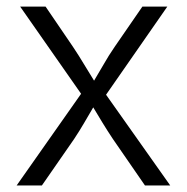

<svg xmlns="http://www.w3.org/2000/svg" viewBox="-20 -566 571 586"><path d="M30.8 0 227.5 -279.8 41.5 -545.9H119.1L202.6 -423.3Q221.2 -395.5 236.6 -369.6Q252 -343.8 267.1 -319.8Q281.7 -343.8 296.4 -369.6Q311 -395.5 330.1 -423.3L414.6 -545.9H490.7L303.7 -276.9L499.5 0H422.4L324.7 -141.6Q307.1 -168 292.7 -191.7Q278.3 -215.3 264.6 -238.3Q251 -215.3 237.3 -191.7Q223.6 -168 206.1 -141.6L107.9 0Z"/></svg>

Font: Inter Light
Style: Regular
Weight: 300
Designer: Rasmus Andersson
Foundry: rsms
Version: Version 4.000;git-a52131595